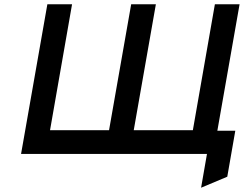

<svg xmlns="http://www.w3.org/2000/svg" viewBox="-20 -720 1140 898"><path d="M920.5 158 948 0H912L930.5 -108.5H1080.5L1043 106.5ZM78.5 0 201.5 -700H317L214 -111H490L593.5 -700H709L605.5 -111H882L985 -700H1100.5L977.5 0Z"/></svg>

Font: Overpass SemiBold
Style: Italic
Weight: 600
Italic angle: -10°
Designer: Delve Withrington, Dave Bailey, Thomas Jockin
Foundry: Delve Fonts LLC
Version: Version 4.000